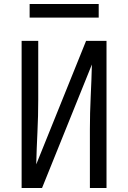

<svg xmlns="http://www.w3.org/2000/svg" viewBox="-20 -939 640 959"><path d="M88 0V-735H171V-441Q171 -360 167 -279Q163 -198 161 -118L410 -735H512V0H429V-294Q429 -375 433 -456Q437 -537 439 -617L190 0ZM473 -851H128V-919H473Z"/></svg>

Font: Iosevka Extended
Style: Regular
Weight: 400
Width: 7
Monospace: yes
Designer: Belleve Invis
Foundry: Belleve Invis
Version: Version 32.5.0; ttfautohint (v1.8.4)